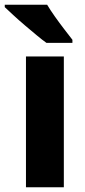

<svg xmlns="http://www.w3.org/2000/svg" viewBox="-42 -786 355 806"><path d="M226 0H67V-549H226ZM156 -766Q169 -744 188.5 -716.5Q208 -689 228 -663Q248 -637 262 -619V-606H153Q136 -618 112 -638Q88 -658 62 -680Q36 -702 14 -722.5Q-8 -743 -22 -756V-766Z"/></svg>

Font: Noto Sans Kannada SemiCondensed ExtraBold
Style: Regular
Weight: 800
Width: 4
Designer: Jelle Bosma - Monotype Design Team
Foundry: Monotype Imaging Inc.
Version: Version 2.005; ttfautohint (v1.8.4.7-5d5b)